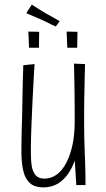

<svg xmlns="http://www.w3.org/2000/svg" viewBox="-20 -803 462 833"><path d="M167 10Q131 10 110.5 -8Q90 -26 82 -58Q74 -90 73 -132Q73 -148 73 -174Q73 -200 74 -233Q75 -266 76 -301Q77 -345 77.5 -384.5Q78 -424 79 -454Q80 -484 80.5 -501.5Q81 -519 81 -520L130 -525Q129 -517 128 -495Q127 -473 125 -439.5Q123 -406 121 -363.5Q119 -321 117 -272Q116 -251 115.5 -232Q115 -213 114.5 -195.5Q114 -178 114 -162.5Q114 -147 114 -135Q114 -103 118.5 -79Q123 -55 136 -41.5Q149 -28 172 -28Q202 -28 226 -45.5Q250 -63 267.5 -96.5Q285 -130 294.5 -174.5Q304 -219 304 -272L330 -286Q330 -240 324.5 -195.5Q319 -151 307 -114Q295 -77 275.5 -49Q256 -21 229.5 -5.5Q203 10 167 10ZM311 0 304 -112Q304 -152 304 -192.5Q304 -233 304 -272Q304 -309 304 -338.5Q304 -368 303.5 -396Q303 -424 302.5 -455.5Q302 -487 301 -527L349 -525Q348 -495 347.5 -468.5Q347 -442 346.5 -417.5Q346 -393 345.5 -369.5Q345 -346 345 -321Q345 -296 345 -268Q345 -241 345.5 -214Q346 -187 347 -160.5Q348 -134 349 -107.5Q350 -81 350.5 -54.5Q351 -28 351 0ZM222 -688Q217 -690 206.5 -695Q196 -700 183.5 -706.5Q171 -713 159 -718Q146 -724 133.5 -729Q121 -734 110.5 -738.5Q100 -743 94 -746L118 -783Q124 -779 133.5 -773Q143 -767 155 -759.5Q167 -752 179 -745Q191 -739 202.5 -732Q214 -725 223.5 -720Q233 -715 239 -711ZM106 -596 103 -666 150 -665 149 -596ZM272 -596 269 -666 316 -665 315 -596Z"/></svg>

Font: Truculenta ExtraLight
Style: Regular
Weight: 250
Version: Version 1.002